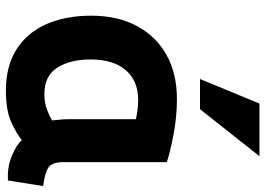

<svg xmlns="http://www.w3.org/2000/svg" viewBox="-144 -725 897 649"><g transform="rotate(90 304.5 -400.5)"><path d="M454 -26Q467 -9 505.5 7.5Q544 24 590 21L609 -98Q566 -103 547 -115Q528 -127 528 -167V-516Q491 -528 432.5 -539Q374 -550 315 -550Q228 -550 165 -514.5Q102 -479 67.5 -414Q33 -349 33 -260Q33 -174 61.5 -109Q90 -44 146.5 -8Q203 28 286 28Q352 28 390.5 11Q429 -6 454 -26ZM383 -181Q383 -167 384.5 -153.5Q386 -140 387 -128Q374 -120 351 -111Q328 -102 298 -102Q236 -102 208.5 -146Q181 -190 181 -258Q181 -335 217 -377Q253 -419 318 -419Q339 -419 358 -416Q377 -413 383 -411ZM349 -628 508 -829H330L247 -628Z"/></g></svg>

Font: Repo Bold
Style: Bold
Weight: 700
Designer: Stefan Peev
Foundry: Context Ltd
Version: Version 1.502